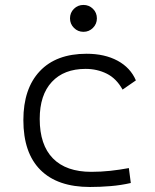

<svg xmlns="http://www.w3.org/2000/svg" viewBox="-20 -744 626 774"><path d="M342.8 9.8Q211.9 9.8 143.1 -58.8Q74.2 -127.4 74.2 -259.8Q74.2 -386.7 140.4 -457Q206.5 -527.3 329.1 -527.3Q401.9 -527.3 453.9 -499.3Q505.9 -471.2 527.8 -419.9L474.1 -382.8Q449.2 -427.7 410.4 -447Q371.6 -466.3 325.2 -466.3Q237.8 -466.3 189 -413.8Q140.1 -361.3 140.1 -264.6Q140.1 -159.7 193.4 -105.5Q246.6 -51.3 348.1 -51.3Q386.7 -51.3 424.8 -55.4Q462.9 -59.6 499.5 -66.4L507.3 -6.3Q467.3 2.9 425.3 6.3Q383.3 9.8 342.8 9.8ZM316.4 -615.7Q293.9 -615.7 278.1 -631.6Q262.2 -647.5 262.2 -669.9Q262.2 -692.9 278.1 -708.5Q293.9 -724.1 316.4 -724.1Q338.9 -724.1 354.7 -708.5Q370.6 -692.9 370.6 -669.9Q370.6 -647.5 354.7 -631.6Q338.9 -615.7 316.4 -615.7Z"/></svg>

Font: Cascadia Code NF Light
Style: Regular
Weight: 300
Monospace: yes
Designer: Aaron Bell
Foundry: Saja Typeworks
Version: Version 2404.023; ttfautohint (v1.8.4)